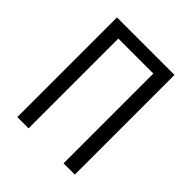

<svg xmlns="http://www.w3.org/2000/svg" viewBox="-200 -868 1001 1001"><g transform="rotate(45 300.0 -367.5)"><path d="M88 0V-735H512V0H429V-662H171V0Z"/></g></svg>

Font: Iosevka Meiseki Sans
Style: Regular
Weight: 400
Monospace: yes
Designer: Belleve Invis
Foundry: Belleve Invis
Version: Version 11.2.6; ttfautohint (v1.8.4)